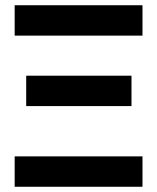

<svg xmlns="http://www.w3.org/2000/svg" viewBox="-20 -713 600 733"><path d="M36 0V-116H524V0ZM80 -308V-424H482V-308ZM36 -577V-693H524V-577Z"/></svg>

Font: Ubuntu Sans Mono
Style: Bold
Weight: 700
Monospace: yes
Designer: Dalton Maag Ltd
Foundry: Dalton Maag Ltd
Version: Version 1.006